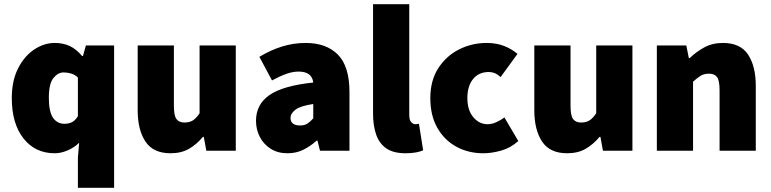

<svg xmlns="http://www.w3.org/2000/svg" viewBox="-20 -716 3664 912"><path d="M350 176V33L356 -38Q334 -16 302 -2Q270 12 240 12Q147 12 91.5 -58.5Q36 -129 36 -250Q36 -332 65.5 -390.5Q95 -449 142 -480.5Q189 -512 240 -512Q280 -512 311 -497.5Q342 -483 370 -450H374L388 -500H522V176ZM286 -128Q306 -128 321.5 -135.5Q337 -143 350 -164V-348Q335 -362 317 -367Q299 -372 282 -372Q255 -372 233.5 -345Q212 -318 212 -252Q212 -185 232 -156.5Q252 -128 286 -128Z M790 12Q708 12 671 -43.5Q634 -99 634 -192V-500H806V-214Q806 -166 818.5 -150Q831 -134 856 -134Q880 -134 896 -144Q912 -154 928 -178V-500H1100V0H960L948 -66H944Q914 -30 877.5 -9Q841 12 790 12Z M1346 12Q1299 12 1265.5 -9.5Q1232 -31 1214 -66Q1196 -101 1196 -142Q1196 -220 1260 -264.5Q1324 -309 1468 -324Q1462 -376 1398 -376Q1371 -376 1341 -365.5Q1311 -355 1272 -334L1212 -446Q1265 -478 1319.5 -495Q1374 -512 1432 -512Q1530 -512 1585 -456.5Q1640 -401 1640 -278V0H1500L1488 -48H1484Q1454 -21 1420.5 -4.5Q1387 12 1346 12ZM1406 -120Q1427 -120 1441 -129.5Q1455 -139 1468 -154V-222Q1407 -213 1383.5 -195Q1360 -177 1360 -156Q1360 -120 1406 -120Z M1906 12Q1848 12 1814.5 -11.5Q1781 -35 1766.5 -77.5Q1752 -120 1752 -176V-696H1924V-170Q1924 -145 1933.5 -135.5Q1943 -126 1952 -126Q1957 -126 1960.5 -126.5Q1964 -127 1970 -128L1990 -2Q1977 4 1956 8Q1935 12 1906 12Z M2276 12Q2205 12 2148 -19Q2091 -50 2057.5 -108.5Q2024 -167 2024 -250Q2024 -333 2061.5 -391.5Q2099 -450 2160 -481Q2221 -512 2292 -512Q2337 -512 2373.5 -498Q2410 -484 2438 -460L2358 -350Q2342 -364 2329 -369Q2316 -374 2302 -374Q2254 -374 2227 -340.5Q2200 -307 2200 -250Q2200 -193 2228 -159.5Q2256 -126 2296 -126Q2317 -126 2337.5 -135.5Q2358 -145 2376 -158L2442 -46Q2405 -13 2360 -0.5Q2315 12 2276 12Z M2674 12Q2592 12 2555 -43.5Q2518 -99 2518 -192V-500H2690V-214Q2690 -166 2702.5 -150Q2715 -134 2740 -134Q2764 -134 2780 -144Q2796 -154 2812 -178V-500H2984V0H2844L2832 -66H2828Q2798 -30 2761.5 -9Q2725 12 2674 12Z M3100 0V-500H3240L3252 -440H3256Q3286 -469 3324.5 -490.5Q3363 -512 3414 -512Q3497 -512 3533.5 -456.5Q3570 -401 3570 -308V0H3398V-286Q3398 -334 3386 -350Q3374 -366 3348 -366Q3324 -366 3308 -356Q3292 -346 3272 -328V0Z"/></svg>

Font: Assistant ExtraBold
Style: Regular
Weight: 800
Designer: Hebrew By Ben Nathan, Latin by Paul Hunt
Version: Version 3.000